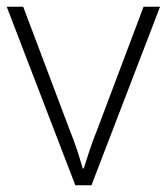

<svg xmlns="http://www.w3.org/2000/svg" viewBox="-20 -551 496 571"><path d="M204 0 0 -531H49L187 -165Q200 -133 209.5 -104Q219 -75 226 -50H229Q237 -75 246.5 -104Q256 -133 269 -165L407 -531H456L252 0Z"/></svg>

Font: Noto Sans Thaana ExtraLight
Style: Regular
Weight: 200
Designer: David Williams
Foundry: Google Inc.
Version: Version 3.001; ttfautohint (v1.8.4.7-5d5b)